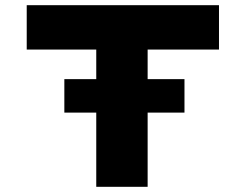

<svg xmlns="http://www.w3.org/2000/svg" viewBox="-20 -720 947 740"><path d="M228 -286V-415H691V-286ZM351 0V-529H83V-700H824V-529H549V0Z"/></svg>

Font: Lexend Tera ExtraBold
Style: Regular
Weight: 800
Designer: Bonnie Shaver-Troup, Thomas Jockin
Foundry: Lexend
Version: Version 1.007